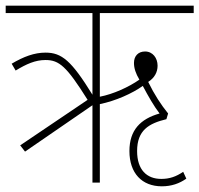

<svg xmlns="http://www.w3.org/2000/svg" viewBox="-20 -642 701 675"><path d="M68 -109 305 -272V0H331V-276C386 -287 446 -314 482 -340C501 -304 521 -269 541 -243C474 -224 435 -185 435 -111C435 -33 479 13 549 13C583 13 611 3 635 -14L624 -38C599 -21 576 -13 547 -13C496 -13 462 -45 462 -111C462 -184 503 -208 565 -223L571 -243C546 -274 523 -309 501 -354C523 -368 534 -388 534 -411C534 -438 517 -461 490 -461C466 -461 451 -445 451 -421C451 -402 457 -384 470 -362C433 -336 378 -311 331 -302V-596H661V-622H0V-596H305V-309C231 -429 197 -457 140 -457C101 -457 63 -443 21 -418L35 -394C73 -417 104 -431 140 -431C188 -431 214 -409 288 -291L51 -131Z"/></svg>

Font: Noto Sans Devanagari Condensed Thin
Style: Regular
Weight: 100
Width: 3
Designer: Jelle Bosma - Monotype Design Team
Foundry: Monotype Imaging Inc.
Version: Version 2.004